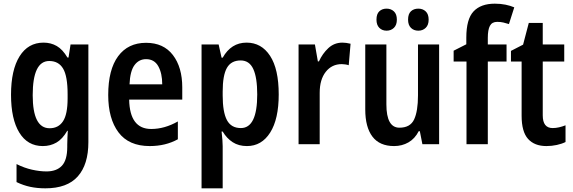

<svg xmlns="http://www.w3.org/2000/svg" viewBox="-20 -785 3119 1045"><path d="M217 -553Q257 -553 289 -534.5Q321 -516 347 -472H353L364 -543H461V-11Q461 110 403.5 175Q346 240 227 240Q183 240 145 232Q107 224 70 206V108Q112 129 154 138.5Q196 148 233 148Q288 148 317 117Q346 86 346 15V3Q346 -14 347 -35Q348 -56 349 -73H346Q320 -28 287 -9Q254 10 213 10Q130 10 85 -63.5Q40 -137 40 -269Q40 -404 86.5 -478.5Q133 -553 217 -553ZM248 -453Q158 -453 158 -267Q158 -87 250 -87Q298 -87 323 -125Q348 -163 348 -250V-272Q348 -370 323.5 -411.5Q299 -453 248 -453Z M775 -552Q870 -552 921 -485.5Q972 -419 972 -309V-243H683Q686 -83 803 -83Q876 -83 948 -124V-27Q881 10 795 10Q681 10 625 -64.5Q569 -139 569 -268Q569 -406 623 -479Q677 -552 775 -552ZM775 -463Q736 -463 712 -430.5Q688 -398 685 -326H863Q863 -386 841.5 -424.5Q820 -463 775 -463Z M1322 -553Q1403 -553 1450 -481Q1497 -409 1497 -271Q1497 -137 1450.5 -63.5Q1404 10 1324 10Q1279 10 1246.5 -11Q1214 -32 1192 -69H1186Q1189 -44 1190.5 -23.5Q1192 -3 1192 11V240H1077V-543H1170L1186 -471H1192Q1238 -553 1322 -553ZM1290 -456Q1238 -456 1215 -415.5Q1192 -375 1192 -287V-265Q1192 -175 1215 -131.5Q1238 -88 1291 -88Q1380 -88 1380 -271Q1380 -363 1358.5 -409.5Q1337 -456 1290 -456Z M1844 -553Q1853 -553 1864.5 -551.5Q1876 -550 1888 -547L1878 -430Q1870 -433 1858.5 -434.5Q1847 -436 1840 -436Q1786 -436 1753 -394Q1720 -352 1720 -280V0H1605V-543H1694L1710 -451H1716Q1735 -493 1767 -523Q1799 -553 1844 -553Z M2370 -543V0H2279L2265 -71H2259Q2238 -30 2203 -10Q2168 10 2125 10Q2046 10 2007 -41.5Q1968 -93 1968 -189V-543H2083V-217Q2083 -90 2154 -90Q2213 -90 2234 -135Q2255 -180 2255 -266V-543ZM2029 -678Q2029 -709 2044.5 -723.5Q2060 -738 2084 -738Q2108 -738 2124 -723Q2140 -708 2140 -678Q2140 -649 2124 -633.5Q2108 -618 2084 -618Q2060 -618 2044.5 -633.5Q2029 -649 2029 -678ZM2201 -678Q2201 -709 2216.5 -723.5Q2232 -738 2257 -738Q2281 -738 2297 -723Q2313 -708 2313 -678Q2313 -649 2297 -633.5Q2281 -618 2257 -618Q2232 -618 2216.5 -633.5Q2201 -649 2201 -678Z M2737 -450H2635V0H2519V-450H2449V-509L2518 -544V-580Q2518 -681 2557.5 -723Q2597 -765 2673 -765Q2705 -765 2731.5 -759.5Q2758 -754 2779 -745L2750 -654Q2735 -659 2719.5 -662.5Q2704 -666 2686 -666Q2658 -666 2646.5 -644.5Q2635 -623 2635 -579V-543H2737Z M2988 -88Q3005 -88 3022.5 -92Q3040 -96 3058 -103V-12Q3038 -2 3010.5 4Q2983 10 2954 10Q2889 10 2854 -29Q2819 -68 2819 -155V-450H2761V-508L2827 -542L2858 -660H2934V-543H3051V-450H2934V-157Q2934 -88 2988 -88Z"/></svg>

Font: Noto Sans Kannada Condensed SemiBold
Style: Regular
Weight: 600
Width: 3
Designer: Jelle Bosma - Monotype Design Team
Foundry: Monotype Imaging Inc.
Version: Version 2.005; ttfautohint (v1.8.4.7-5d5b)